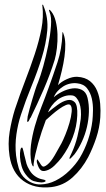

<svg xmlns="http://www.w3.org/2000/svg" viewBox="-20 -804 455 825"><path d="M244 -188Q231 -164 215 -136.5Q199 -109 184 -97Q169 -85 163 -89Q157 -93 149 -107Q141 -119 141 -119Q138 -118 138 -112Q138 -106 140 -101Q146 -81 154.5 -73.5Q163 -66 179 -71Q197 -76 214.5 -93Q232 -110 245 -127Q275 -168 292.5 -214Q310 -260 312 -308Q314 -352 301 -365Q288 -378 268.5 -373.5Q249 -369 226.5 -352.5Q204 -336 186 -321Q192 -336 202.5 -350Q213 -364 226.5 -374.5Q240 -385 256.5 -390.5Q273 -396 290 -394Q300 -393 308 -384Q316 -375 321 -361.5Q326 -348 327.5 -330Q329 -312 327 -293Q322 -255 312.5 -217Q303 -179 288 -147Q286 -142 281.5 -133Q277 -124 279 -122Q281 -120 288.5 -128.5Q296 -137 300 -141Q318 -165 332 -195.5Q346 -226 353.5 -258Q361 -290 362 -322.5Q363 -355 356 -384Q350 -409 331.5 -418Q313 -427 291 -424Q269 -421 247 -410Q225 -399 211 -386Q217 -401 227.5 -412.5Q238 -424 251.5 -432.5Q265 -441 280.5 -444.5Q296 -448 312 -446Q340 -443 354.5 -424Q369 -405 374.5 -380.5Q380 -356 379.5 -329.5Q379 -303 377 -285Q372 -243 358 -202Q344 -161 323 -126Q306 -98 278.5 -71Q251 -44 219 -28Q187 -12 153 -11.5Q119 -11 89 -36Q69 -53 60.5 -81.5Q52 -110 49 -136Q44 -181 50.5 -226.5Q57 -272 70 -311Q90 -372 115.5 -434Q141 -496 159.5 -556Q178 -616 183 -672Q188 -728 167 -778Q166 -780 165.5 -782Q165 -784 164 -784Q161 -783 161.5 -782Q162 -781 162 -780Q168 -732 158 -680Q148 -628 129.5 -572Q111 -516 88 -456.5Q65 -397 44 -334Q30 -289 21.5 -238Q13 -187 21 -134Q32 -62 80 -27Q128 8 200 0Q252 -6 292 -42Q332 -78 359 -129Q379 -168 393.5 -211.5Q408 -255 411 -300Q413 -328 410.5 -358Q408 -388 397.5 -413.5Q387 -439 366.5 -455.5Q346 -472 312 -474Q292 -475 267.5 -464Q243 -453 229 -438Q238 -468 245.5 -499.5Q253 -531 257 -560Q261 -589 260.5 -614.5Q260 -640 253 -658Q251 -666 249 -666Q248 -666 248 -658Q246 -594 227 -536.5Q208 -479 189 -427Q174 -385 157.5 -343.5Q141 -302 129.5 -261Q118 -220 113 -180.5Q108 -141 115 -104Q116 -100 118.5 -94.5Q121 -89 123 -89Q125 -89 124.5 -94Q124 -99 125 -104Q130 -139 144 -188.5Q158 -238 177 -288Q188 -298 203.5 -311.5Q219 -325 234.5 -336Q250 -347 263 -352.5Q276 -358 282 -353Q290 -345 288 -323.5Q286 -302 278.5 -276Q271 -250 261 -225.5Q251 -201 244 -188ZM215 -547Q221 -568 224.5 -597.5Q228 -627 227 -656.5Q226 -686 219.5 -712.5Q213 -739 200 -755Q198 -757 196 -759.5Q194 -762 192 -762Q189 -762 193 -752Q202 -732 199 -692.5Q196 -653 187 -608Q178 -563 166 -520Q154 -477 144 -452Q138 -438 131.5 -418Q125 -398 119 -377.5Q113 -357 107.5 -337.5Q102 -318 99 -304Q99 -299 97.5 -290Q96 -281 97 -281Q102 -279 105.5 -288Q109 -297 112 -299Q140 -356 167.5 -419.5Q195 -483 215 -547ZM108 -71Q117 -56 131 -46.5Q145 -37 159 -34Q164 -33 170 -31.5Q176 -30 176 -26Q175 -23 167 -21Q163 -20 158 -20Q141 -21 124.5 -26Q108 -31 90 -55Q78 -71 72.5 -91Q67 -111 66 -129Q65 -147 67.5 -159Q70 -171 75 -170Q76 -170 78 -164.5Q80 -159 81.5 -151.5Q83 -144 84.5 -137.5Q86 -131 87 -128Q91 -111 94 -100Q97 -89 108 -71Z"/></svg>

Font: Akronim
Style: Regular
Weight: 400
Designer: Grzegorz Klimczewski
Foundry: Fonty.PL
Version: Version 1.002